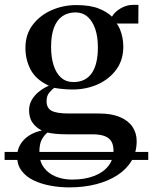

<svg xmlns="http://www.w3.org/2000/svg" viewBox="-60 -550 648 812"><path d="M567 92.5V126.5H-40.5V92.5ZM232.5 242.5Q192.5 242.5 153.2 235.2Q114 228 82.2 212.8Q50.5 197.5 31.5 172.5Q12.5 147.5 12.5 112Q12.5 83.5 26 61Q39.5 38.5 63 23.2Q86.5 8 117 2Q92 -10.5 77.5 -31.2Q63 -52 63 -83.5Q63 -108.5 74.8 -128.2Q86.5 -148 105.5 -163Q124.5 -178 146.5 -187.5Q91.5 -213.5 69.5 -255.5Q47.5 -297.5 47.5 -347.5Q47.5 -404 78 -444.5Q108.5 -485 157.8 -506.8Q207 -528.5 263 -528.5Q320.5 -528.5 356.8 -514.2Q393 -500 413.5 -479.5Q425 -500 450.5 -514.8Q476 -529.5 502.5 -529.5H525.5L525 -450.5H433.5Q441 -441.5 447.2 -426.5Q453.5 -411.5 457.5 -392.5Q461.5 -373.5 461.5 -352.5Q461.5 -296.5 432 -256Q402.5 -215.5 353.8 -193.5Q305 -171.5 247 -171.5Q227.5 -171.5 206.2 -173.5Q185 -175.5 169 -178.5Q158.5 -170.5 147.8 -157.5Q137 -144.5 137 -122Q137 -92.5 158.8 -81.2Q180.5 -70 230.5 -70H358.5Q411.5 -70 447 -55Q482.5 -40 500.2 -13.8Q518 12.5 518 47Q518 93 497 129Q476 165 437.5 190.2Q399 215.5 347 229Q295 242.5 232.5 242.5ZM244.5 209.5Q298.5 209.5 338 194.2Q377.5 179 398.8 151.2Q420 123.5 420 86.5Q420 65.5 412.2 50.2Q404.5 35 384.8 26.5Q365 18 329 18H223Q197 18 176 16Q155 14 141 10.5Q127 21.5 116.8 40Q106.5 58.5 106.5 94Q106.5 133 125.8 158.8Q145 184.5 176.5 197Q208 209.5 244.5 209.5ZM251 -203Q301.5 -203 327.8 -240.2Q354 -277.5 354 -350.5Q354 -394.5 342.8 -427.5Q331.5 -460.5 310.5 -479Q289.5 -497.5 259.5 -497.5Q227 -497.5 203.8 -481.5Q180.5 -465.5 168.2 -433Q156 -400.5 156 -351.5Q156 -308 166.5 -274.5Q177 -241 198 -222Q219 -203 251 -203Z"/></svg>

Font: Merriweather 120pt Medium
Style: Regular
Weight: 500
Version: Version 2.100